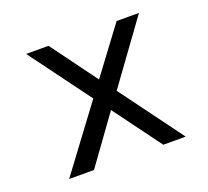

<svg xmlns="http://www.w3.org/2000/svg" viewBox="-93 -613 786 726"><g transform="rotate(-20 300.0 -250.0)"><path d="M78 -500H168L304 -315L442 -500H532L352 -252L538 0H448L307 -191L169 0H69L259 -255Z"/></g></svg>

Font: Orbit
Style: Regular
Weight: 400
Designer: Sooun Cho
Foundry: JAMO
Version: Version 1.000; ttfautohint (v1.8.4.7-5d5b);gftools[0.9.29]